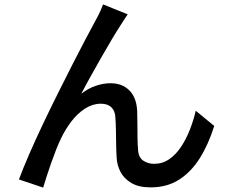

<svg xmlns="http://www.w3.org/2000/svg" viewBox="-20 -808 1040 872"><path d="M560 -743Q553 -733 545 -720.5Q537 -708 528 -694Q511 -668 488 -629.5Q465 -591 440 -547Q415 -503 391 -460Q367 -417 349 -382Q381 -407 415.5 -418.5Q450 -430 482 -430Q535 -430 567.5 -397.5Q600 -365 603 -304Q604 -278 604 -245.5Q604 -213 604.5 -182Q605 -151 607 -128Q609 -93 630.5 -78.5Q652 -64 680 -64Q718 -64 748.5 -85Q779 -106 802.5 -141.5Q826 -177 842.5 -219.5Q859 -262 869 -305L953 -236Q927 -153 888 -90.5Q849 -28 794 7.5Q739 43 664 43Q610 43 576.5 23Q543 3 527.5 -27Q512 -57 510 -89Q508 -118 507.5 -151.5Q507 -185 506.5 -217.5Q506 -250 504 -274Q503 -304 486 -320.5Q469 -337 438 -337Q401 -337 366.5 -315Q332 -293 304.5 -257Q277 -221 258 -181Q247 -159 235 -128.5Q223 -98 211.5 -65.5Q200 -33 191 -4Q182 25 176 44L66 7Q85 -44 113 -108.5Q141 -173 175 -244.5Q209 -316 244 -386Q279 -456 311 -519Q343 -582 368 -629Q393 -676 406 -700Q416 -718 427 -739.5Q438 -761 448 -788Z"/></svg>

Font: Noto Sans SC Medium
Style: Regular
Weight: 500
Designer: Ryoko NISHIZUKA  (kana, bopomofo & ideographs); Paul D. Hunt (Latin, Greek & Cyrillic); Sandoll Communications , Soo-you
Foundry: Adobe
Version: Version 2.004-H2;hotconv 1.0.118;makeotfexe 2.5.65603